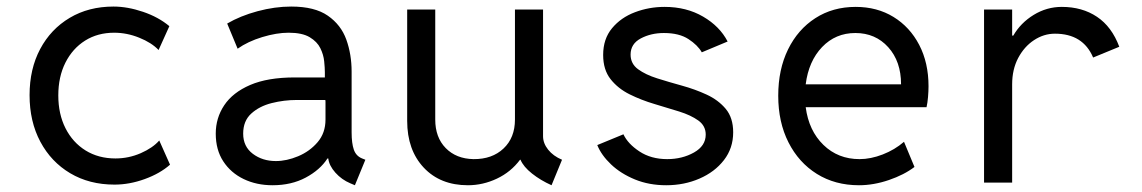

<svg xmlns="http://www.w3.org/2000/svg" viewBox="-20 -546 3415 574"><path d="M322.3 5.9Q247.1 5.9 189.9 -28.1Q132.8 -62 100.6 -122.3Q68.4 -182.6 68.4 -261.7Q68.4 -339.8 100.1 -399.4Q131.8 -459 188.5 -492.7Q245.1 -526.4 319.3 -526.4Q361.3 -526.4 407.5 -510.7Q453.6 -495.1 486.3 -467.8L454.1 -396.5Q433.1 -418.5 396.2 -433.3Q359.4 -448.2 321.3 -448.2Q272 -448.2 234.4 -424.6Q196.8 -400.9 175.5 -358.6Q154.3 -316.4 154.3 -260.7Q154.3 -205.1 175.8 -162.6Q197.3 -120.1 235.8 -96.2Q274.4 -72.3 325.2 -72.3Q364.7 -72.3 400.9 -88.1Q437 -104 456.1 -126L488.3 -53.7Q458.5 -27.3 412.8 -10.7Q367.2 5.9 322.3 5.9Z M794.9 7.8Q747.1 7.8 708.5 -10.7Q669.9 -29.3 647.5 -63.7Q625 -98.1 625 -146.5Q625 -193.4 650.4 -231.4Q675.8 -269.5 728 -292Q780.3 -314.5 861.3 -314.5H951.2V-330.1Q951.2 -342.8 949.2 -362.5Q947.3 -382.3 937.7 -401.9Q928.2 -421.4 905.8 -434.8Q883.3 -448.2 842.8 -448.2Q807.1 -448.2 763.9 -435.1Q720.7 -421.9 690.4 -400.4L659.2 -475.6Q698.2 -498.5 750 -512.5Q801.8 -526.4 850.6 -526.4Q920.9 -526.4 960.2 -499Q999.5 -471.7 1015.4 -427.5Q1031.2 -383.3 1031.2 -332V-150.4Q1031.2 -117.7 1037.8 -98.6Q1044.4 -79.6 1062.5 -72.3L1072.3 -68.4L1041 7.8L1027.3 2Q1001.5 -8.8 982.7 -29.8Q963.9 -50.8 961.4 -72.3H959Q937 -38.1 894 -15.1Q851.1 7.8 794.9 7.8ZM804.7 -64.5Q836.9 -64.5 871.3 -78.9Q905.8 -93.3 929.4 -120.8Q953.1 -148.4 953.1 -188.5V-242.2L952.6 -247.1H867.2Q829.1 -247.1 792.2 -237.8Q755.4 -228.5 731.2 -206.5Q707 -184.6 707 -146.5Q707 -107.9 735.8 -86.2Q764.6 -64.5 804.7 -64.5Z M1378.9 7.8Q1296.4 7.8 1246.8 -44.9Q1197.3 -97.7 1197.3 -184.6V-517.6H1281.2V-188.5Q1281.2 -135.3 1312.5 -103.3Q1343.8 -71.3 1395.5 -70.3Q1451.2 -69.8 1485.4 -102.1Q1519.5 -134.3 1519.5 -188.5V-517.6H1603.5V-138.7Q1603.5 -117.7 1618.7 -98.6Q1633.8 -79.6 1660.2 -68.4L1628.9 7.8Q1596.2 -6.8 1570.6 -27.1Q1544.9 -47.4 1536.1 -68.4H1534.7Q1507.3 -31.7 1465.6 -12Q1423.8 7.8 1378.9 7.8Z M1971.7 7.8Q1920.4 7.8 1878.2 -9.5Q1835.9 -26.9 1806.9 -54.4Q1777.8 -82 1765.6 -112.3L1843.8 -144.5Q1856.9 -116.2 1891.6 -93.3Q1926.3 -70.3 1974.6 -70.3Q2019.5 -70.3 2054.7 -90.1Q2089.8 -109.9 2089.8 -143.6Q2089.8 -169.9 2067.6 -185.8Q2045.4 -201.7 2010.5 -212.6Q1975.6 -223.6 1936.5 -235.1Q1897.5 -246.6 1862.5 -263.9Q1827.6 -281.2 1805.4 -309.3Q1783.2 -337.4 1783.2 -381.8Q1783.2 -429.7 1809.8 -461.7Q1836.4 -493.7 1878.4 -509.5Q1920.4 -525.4 1966.8 -525.4Q2032.2 -525.4 2082 -496.3Q2131.8 -467.3 2155.3 -421.9L2078.1 -389.6Q2065.9 -411.1 2038.1 -429.2Q2010.3 -447.3 1964.8 -447.3Q1926.3 -447.3 1895.8 -431.2Q1865.2 -415 1865.2 -382.8Q1865.2 -355.5 1887.5 -339.1Q1909.7 -322.8 1944.6 -311.8Q1979.5 -300.8 2018.6 -290Q2057.6 -279.3 2092.5 -263.2Q2127.4 -247.1 2149.7 -220.5Q2171.9 -193.8 2171.9 -150.4Q2171.9 -103 2144.3 -67.4Q2116.7 -31.7 2071 -12Q2025.4 7.8 1971.7 7.8Z M2547.9 7.8Q2476.6 7.8 2422.1 -26.1Q2367.7 -60.1 2337.2 -120.4Q2306.6 -180.7 2306.6 -259.8Q2306.6 -338.4 2335.9 -398.2Q2365.2 -458 2417.5 -491.7Q2469.7 -525.4 2538.1 -525.4Q2602.1 -525.4 2651.1 -495.4Q2700.2 -465.3 2728 -411.9Q2755.9 -358.4 2755.9 -288.1Q2755.9 -273.4 2754.4 -255.9Q2752.9 -238.3 2750 -225.6H2388.7Q2397.9 -155.3 2441.7 -112.8Q2485.4 -70.3 2549.8 -70.3Q2583 -70.3 2618.9 -84.2Q2654.8 -98.1 2682.6 -122.1L2713.9 -46.9Q2683.1 -23.4 2637.5 -7.8Q2591.8 7.8 2547.9 7.8ZM2537.1 -447.3Q2478 -447.3 2437.7 -405.3Q2397.5 -363.3 2388.7 -293.9H2673.8Q2673.8 -362.3 2635.5 -404.8Q2597.2 -447.3 2537.1 -447.3Z M2921.9 0V-517.6H3005.9V-439.5H3009.3Q3031.2 -477.5 3070.3 -501.5Q3109.4 -525.4 3154.3 -525.4Q3215.3 -525.4 3259.5 -495.8Q3303.7 -466.3 3326.2 -406.2L3248 -374Q3217.8 -445.3 3133.8 -445.3Q3100.6 -445.3 3071.3 -426Q3042 -406.7 3023.9 -372.6Q3005.9 -338.4 3005.9 -293.9V0Z"/></svg>

Font: Reddit Mono
Style: Regular
Weight: 400
Monospace: yes
Designer: Stephen Hutchings
Foundry: Reddit
Version: Version 1.014; ttfautohint (v1.8.4.7-5d5b)